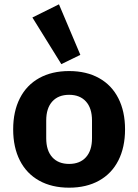

<svg xmlns="http://www.w3.org/2000/svg" viewBox="-20 -857 640 889"><path d="M41 -258Q41 -341 72 -402Q103 -463 161.5 -495.5Q220 -528 300 -528Q380 -528 438.5 -495.5Q497 -463 528 -402Q559 -341 559 -258Q559 -175 528 -114Q497 -53 438.5 -20.5Q380 12 300 12Q220 12 161.5 -20.5Q103 -53 72 -114Q41 -175 41 -258ZM406 -217V-299Q406 -356 378 -387Q350 -418 300 -418Q250 -418 222 -387Q194 -356 194 -299V-217Q194 -160 222 -129Q250 -98 300 -98Q350 -98 378 -129Q406 -160 406 -217ZM130 -776 253 -837 352 -603 264 -560Z"/></svg>

Font: iA Writer Quattro V
Style: Regular
Weight: 400
Designer: Mike Abbink, Paul van der Laan, Pieter van Rosmalen, Oliver Reichenstein
Foundry: Information Architects Inc.
Version: Version 2.000